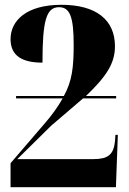

<svg xmlns="http://www.w3.org/2000/svg" viewBox="-20 -780 536 800"><path d="M24 0H463L471 -218H461L459 -190C453 -135 429 -117 369 -117H52L193 -256C239 -296 285 -334 326 -370H464V-380H338C423 -461 459 -516 459 -587C459 -698 380 -760 236 -760C90 -760 24 -694 24 -617C24 -547 73 -519 157 -519C157 -695 173 -750 226 -750C271 -750 287 -710 287 -594C287 -502 281 -443 246 -380H47V-370H241C223 -338 199 -303 164 -263L24 -100Z"/></svg>

Font: Noto Serif Display Condensed Black
Style: Regular
Weight: 900
Width: 3
Designer: Monotype Design Team
Foundry: Monotype Imaging Inc.
Version: Version 2.009